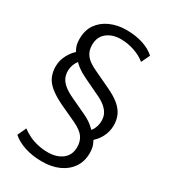

<svg xmlns="http://www.w3.org/2000/svg" viewBox="-216 -816 978 1108"><g transform="rotate(30 272.5 -262.0)"><path d="M248 189Q184 189 132 172Q80 155 48 126L75 68Q96 85 124 98.5Q152 112 184.5 119Q217 126 249 126Q309 126 346 97Q383 68 383 15Q383 -23 363.5 -50.5Q344 -78 293 -102L183 -153Q130 -179 99 -204.5Q68 -230 55 -260Q42 -290 42 -327Q42 -368 63 -406.5Q84 -445 117 -469L110 -445Q99 -459 90.5 -480.5Q82 -502 82 -534Q82 -591 109.5 -630.5Q137 -670 185 -691.5Q233 -713 293 -713Q353 -713 402.5 -697Q452 -681 483 -652L456 -595Q425 -621 380.5 -636Q336 -651 291 -651Q235 -651 198.5 -622Q162 -593 162 -539Q162 -502 181.5 -474.5Q201 -447 252 -423L362 -371Q416 -346 446.5 -320Q477 -294 490 -264.5Q503 -235 503 -198Q503 -156 482.5 -118Q462 -80 428 -56L435 -79Q446 -66 454.5 -44Q463 -22 463 10Q463 65 435 105.5Q407 146 358.5 167.5Q310 189 248 189ZM116 -338Q116 -314 125.5 -293.5Q135 -273 158 -254Q181 -235 222 -216L316 -172Q353 -155 377 -136Q401 -117 415 -99L390 -98Q410 -115 419.5 -138Q429 -161 429 -187Q429 -211 419.5 -231Q410 -251 387 -270.5Q364 -290 323 -308L229 -353Q193 -370 168.5 -388.5Q144 -407 131 -425L155 -427Q136 -410 126 -387Q116 -364 116 -338Z"/></g></svg>

Font: NunitoSans1
Style: Book
Weight: 400
Designer: Vernon Adams
Foundry: Vernon Adams
Version: Version 3.101;gftools[0.9.27]